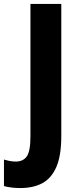

<svg xmlns="http://www.w3.org/2000/svg" viewBox="-82 -800 401 971"><path d="M21 151Q-26 151 -62 141V7Q-49 11 -34 14Q-19 17 -2 17Q35 17 53.5 -9Q72 -35 72 -112V-780H228V-113Q228 -13 203 44.5Q178 102 132 126.5Q86 151 21 151Z"/></svg>

Font: Noto Sans Malayalam UI Condensed ExtraBold
Style: Regular
Weight: 800
Width: 3
Designer: Jelle Bosma - Monotype Design Team
Foundry: Monotype Imaging Inc.
Version: Version 2.104; ttfautohint (v1.8.4.7-5d5b)